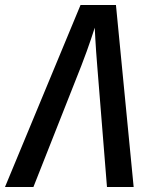

<svg xmlns="http://www.w3.org/2000/svg" viewBox="-22 -750 642 770"><path d="M-2 0H112L304 -486C336 -568 358 -639 358 -639C358 -639 361 -568 368 -485L407 0H514L443 -730H301Z"/></svg>

Font: JetBrains Mono SemiBold
Style: Italic
Weight: 472
Italic angle: -9°
Monospace: yes
Designer: Philipp Nurullin, Konstantin Bulenkov
Foundry: JetBrains
Version: Version 2.305